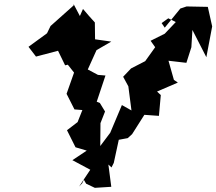

<svg xmlns="http://www.w3.org/2000/svg" viewBox="-20 -864 1040 923"><path d="M383 0 394 19 436 39 515 34 501 -73 516 -59 527 -81 551 -192 594 -200 615 -219 674 -312 744 -307 753 -407 735 -424 835 -467 816 -480 790 -572 876 -562 900 -637 905 -720 972 -589 1000 -737 979 -831 877 -833 847 -823 772 -731 757 -753 789 -776 825 -758 772 -702 704 -668 726 -637 678 -570 610 -535 572 -495 597 -449 612 -333 566 -359 510 -226 462 -162 463 -272 485 -328 460 -369 445 -375 487 -501 451 -504 402 -530 444 -623 515 -664 437 -675 436 -756C417 -777 397 -799 379 -821L364 -787L334 -844V-838L223 -739L206 -704L117 -639L153 -592L259 -620L293 -550L306 -553L336 -515L300 -413L338 -338L376 -335L353 -277L302 -238L343 -156L397 -140L328 -94L414 -48L360 33L375 17Z"/></svg>

Font: Hussar Lance
Style: ExBdObl
Weight: 700
Foundry: Cannot Into Space Fonts, PlusOne Fonts
Version: Version 2.270